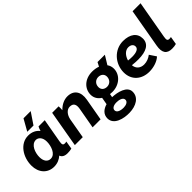

<svg xmlns="http://www.w3.org/2000/svg" viewBox="16 -1548 2568 2568"><g transform="rotate(-45 1300.5 -263.5)"><path d="M491 9C519 9 547 6 570 0L589 -114C579 -111 569 -110 558 -110C524 -110 517 -128 527 -183L587 -520H469C460 -503 451 -480 445 -458C409 -504 355 -532 284 -532C131 -532 31 -378 31 -217C31 -82 115 10 237 10C298 10 349 -12 389 -48C403 -11 435 9 491 9ZM316 -418C354 -418 405 -385 405 -297C405 -216 367 -98 280 -98C222 -98 187 -146 187 -222C187 -303 227 -418 316 -418ZM430 -576 540 -739H404L312 -576Z M636 0H786L836 -286C850 -359 896 -412 950 -412C1021 -412 1037 -366 1025 -297L972 0H1123L1179 -315C1203 -451 1142 -532 1025 -532C970 -532 906 -508 848 -448C850 -474 851 -500 849 -520H727Z M1495 -147C1628 -147 1729 -239 1729 -353C1729 -390 1718 -422 1699 -447L1775 -571H1636C1628 -557 1616 -535 1606 -513C1571 -526 1533 -532 1494 -532C1353 -532 1261 -440 1261 -327C1261 -265 1294 -219 1341 -189L1323 -87C1250 -66 1195 -20 1196 58C1198 178 1349 215 1461 212C1586 209 1690 151 1688 41C1687 -63 1543 -97 1442 -101L1451 -150C1466 -148 1480 -147 1495 -147ZM1456 108C1391 109 1340 89 1340 47C1340 11 1377 -10 1430 -11C1471 -12 1544 0 1544 50C1544 87 1503 107 1456 108ZM1493 -246C1444 -246 1407 -275 1407 -325C1407 -385 1450 -423 1501 -423C1551 -423 1588 -393 1588 -344C1588 -287 1548 -246 1493 -246Z M2036 12C2123 12 2206 -18 2252 -62L2190 -155C2154 -127 2107 -106 2055 -106C1987 -106 1937 -145 1931 -216C1973 -211 2012 -209 2048 -209C2197 -209 2288 -258 2288 -363C2288 -468 2207 -529 2075 -529C1911 -529 1785 -390 1785 -224C1785 -80 1890 12 2036 12ZM1939 -297C1958 -366 2007 -420 2065 -420C2111 -420 2144 -398 2144 -357C2144 -314 2094 -292 2015 -292C1990 -292 1964 -294 1939 -297Z M2468 9C2496 9 2525 6 2548 -1L2567 -114C2557 -111 2547 -110 2537 -110C2500 -110 2495 -129 2504 -183L2599 -720H2448L2351 -168C2330 -50 2368 9 2468 9Z"/></g></svg>

Font: Fixel Text 20240404
Style: Bold Italic
Weight: 700
Width: 4
Italic angle: -10°
Designer: AlfaBravo + MacPaw
Foundry: Kyrylo Tkachov, Marchela Mozhyna, Serhii Makarenko, Maria Weinstein, Zakhar Kryvoshyya
Version: Version 1.211;Glyphs 3.2 (3225)